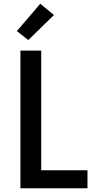

<svg xmlns="http://www.w3.org/2000/svg" viewBox="-20 -1005 540 1025"><path d="M89 0V-735H200V-96H447V0ZM131 -791 70 -839 195 -985 268 -925Z"/></svg>

Font: Iosevka
Style: Bold
Weight: 700
Monospace: yes
Designer: Belleve Invis
Foundry: Belleve Invis
Version: Version 32.5.0; ttfautohint (v1.8.4)